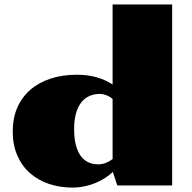

<svg xmlns="http://www.w3.org/2000/svg" viewBox="-20 -826 855 855"><path d="M36.6 -241.7Q36.6 -298.8 56.4 -345.2Q76.2 -391.6 113.3 -424.6Q150.4 -457.5 203.4 -475.3Q256.3 -493.2 322.3 -493.2Q372.6 -493.2 412.6 -481.2Q452.6 -469.2 481.4 -449.7V-806.2H746.6V0H502.4L482.4 -60.5Q468.8 -47.4 449.7 -34.7Q430.7 -22 407.7 -12.2Q384.8 -2.4 358.2 3.4Q331.5 9.3 302.2 9.3Q247.1 9.3 198.7 -6.8Q150.4 -22.9 114.3 -54.4Q78.1 -85.9 57.4 -133.1Q36.6 -180.2 36.6 -241.7ZM310.1 -251Q310.1 -209 318.1 -179.2Q326.2 -149.4 340.3 -130.6Q354.5 -111.8 374 -103Q393.6 -94.2 417 -94.2Q435.5 -94.2 451.9 -100.8Q468.3 -107.4 481.4 -117.7V-385.3Q469.2 -396 453.9 -401.9Q438.5 -407.7 423.8 -407.7Q399.4 -407.7 378.7 -398.7Q357.9 -389.6 342.5 -370.6Q327.1 -351.6 318.6 -322Q310.1 -292.5 310.1 -251Z"/></svg>

Font: Poller One
Style: Regular
Weight: 400
Designer: Yvonne Schttler
Foundry: Yvonne Schttler
Version: Version 1.002